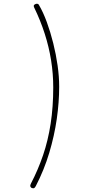

<svg xmlns="http://www.w3.org/2000/svg" viewBox="-20 -867 472 1035"><path d="M164 -827Q163 -829 162.5 -831Q162 -833 162 -835Q162 -839 165 -841.5Q168 -844 172 -845.5Q176 -847 179 -847Q182 -847 185 -845.5Q188 -844 190 -840Q213 -801 232.5 -747.5Q252 -694 267 -634Q282 -574 290.5 -514Q299 -454 299 -400Q299 -316 286 -225.5Q273 -135 245.5 -43Q218 49 173 136Q169 143 166 145.5Q163 148 159 148Q155 148 151.5 146.5Q148 145 145.5 141.5Q143 138 143 134Q143 131 144.5 128Q146 125 147 122Q185 49 212 -30Q239 -109 253 -200Q267 -291 267 -396Q267 -469 255.5 -541.5Q244 -614 221 -685.5Q198 -757 164 -827Z"/></svg>

Font: Playpen Sans Thin
Style: Regular
Weight: 250
Designer: Laura Meseguer, Veronika Burian, José Scaglione
Foundry: TypeTogether
Version: Version 1.001